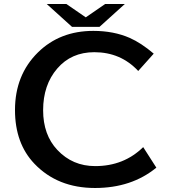

<svg xmlns="http://www.w3.org/2000/svg" viewBox="-20 -899 850 963"><path d="M341.3 -764.2 214.4 -878.9H313L410.2 -812L507.3 -878.9H606L479 -764.2ZM764.2 -58.1Q639.6 43.9 456.5 43.9Q269 43.9 152.8 -77.6Q55.2 -179.7 55.2 -347.2Q55.2 -522.9 170.4 -636.2Q280.3 -744.1 448.2 -744.1Q549.8 -744.1 630.4 -709Q688 -683.6 751 -629.9L673.3 -543Q585.4 -637.2 453.1 -637.2Q337.4 -637.2 267.1 -555.2Q196.3 -473.1 196.3 -346.2Q196.3 -222.7 267.6 -147Q343.8 -65.9 457.5 -65.9Q601.1 -65.9 698.2 -161.1Z"/></svg>

Font: BIZ UDPGothic
Style: Bold
Weight: 700
Designer: TypeBank Co., Ltd.
Foundry: Morisawa Inc.
Version: Version 1.051